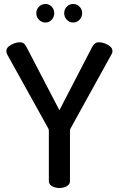

<svg xmlns="http://www.w3.org/2000/svg" viewBox="-20 -943 596 963"><path d="M278 0Q258 0 241.5 -9Q225 -18 225 -35V-288Q225 -294 222 -299L15 -672Q13 -677 12.5 -680.5Q12 -684 12 -687Q12 -700 23 -709.5Q34 -719 49.5 -725Q65 -731 79 -731Q92 -731 99.5 -725Q107 -719 113 -707L278 -390L442 -707Q449 -719 456.5 -725Q464 -731 477 -731Q491 -731 506.5 -725Q522 -719 533 -709.5Q544 -700 544 -687Q544 -684 543.5 -680.5Q543 -677 540 -672L334 -299Q331 -294 331 -288V-35Q331 -18 314.5 -9Q298 0 278 0ZM347 -830Q328 -830 315 -844Q302 -858 302 -877Q302 -896 315 -909.5Q328 -923 347 -923Q366 -923 379 -909.5Q392 -896 392 -877Q392 -858 379 -844Q366 -830 347 -830ZM208 -830Q189 -830 175.5 -844Q162 -858 162 -877Q162 -896 175.5 -909.5Q189 -923 208 -923Q227 -923 239.5 -909.5Q252 -896 252 -877Q252 -858 239.5 -844Q227 -830 208 -830Z"/></svg>

Font: Dosis ExtraLight SemiBold
Style: Regular
Weight: 600
Version: Version 3.001; ttfautohint (v1.8.2)